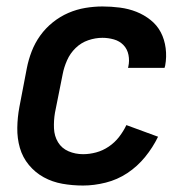

<svg xmlns="http://www.w3.org/2000/svg" viewBox="-20 -562 590 594"><path d="M237 12Q204 12 173 6.5Q142 1 115.5 -13.5Q89 -28 69.5 -51.5Q50 -75 41.5 -104.5Q33 -134 33.5 -166.5Q34 -199 40 -231L63 -351Q68 -377 78 -403Q88 -429 104.5 -452Q121 -475 143.5 -493Q166 -511 191.5 -522Q217 -533 244 -537.5Q271 -542 297 -542Q324 -542 351 -538.5Q378 -535 402 -525.5Q426 -516 446 -500Q466 -484 477.5 -462Q489 -440 492.5 -413Q496 -386 491 -359L489 -352H376L377 -356Q381 -374 377.5 -392Q374 -410 362 -422.5Q350 -435 332.5 -440Q315 -445 297 -445Q275 -445 253 -437.5Q231 -430 214 -413.5Q197 -397 187.5 -375.5Q178 -354 174 -333L150 -213Q146 -189 147 -165Q148 -141 159.5 -122Q171 -103 192 -94Q213 -85 237 -85Q257 -85 277.5 -90.5Q298 -96 316.5 -108.5Q335 -121 348.5 -138.5Q362 -156 371 -175L469 -139Q453 -106 429 -76.5Q405 -47 374 -26.5Q343 -6 307 3Q271 12 237 12Z"/></svg>

Font: Lode
Style: Bold Italic
Weight: 700
Italic angle: -11°
Monospace: yes
Designer: Belleve Invis
Foundry: Belleve Invis
Version: Version 29.2.0; ttfautohint (v1.8.3)